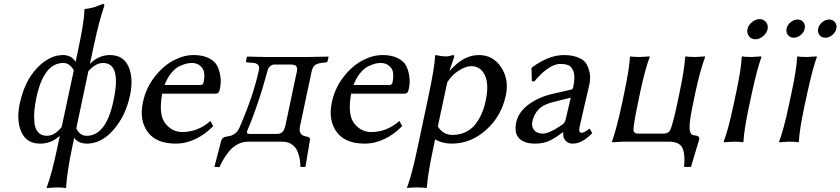

<svg xmlns="http://www.w3.org/2000/svg" viewBox="-20 -718 4259 973"><path d="M217.3 -29.8Q256.8 -29.8 292.5 -74.2L354 -361.8Q333 -398.9 300.8 -398.9Q201.7 -398.9 164.1 -222.2Q156.7 -186.5 154.1 -155.8Q151.4 -125 154.5 -95Q157.7 -64.9 173.6 -47.4Q189.5 -29.8 217.3 -29.8ZM502 -398.9Q464.4 -398.9 427.7 -356.9L366.7 -67.9Q383.8 -29.8 419.4 -29.8Q517.6 -29.8 555.2 -208Q596.2 -398.9 502 -398.9ZM379.4 -481.9Q406.2 -607.9 408.2 -669.9L411.1 -672.9Q425.8 -673.8 439.7 -677Q453.6 -680.2 460.7 -682.6Q467.8 -685.1 482.4 -690.7Q497.1 -696.3 501.5 -698.2Q510.3 -698.2 508.3 -688Q481.4 -607.9 458.5 -500L435.5 -394Q480 -439 537.1 -439Q605.5 -439 631.3 -380.4Q657.2 -321.8 638.7 -233.9Q616.7 -130.9 555.4 -60.5Q494.1 9.8 420.9 9.8Q377.4 9.8 356 -19L345.2 32.2Q319.8 152.3 314.9 231.9L312 234.9Q298.8 231.9 264.6 231.9L216.8 234.9V231.9Q242.7 162.6 270 32.2L283.2 -29.8Q238.8 10.3 183.1 9.8Q114.7 9.8 88.4 -48.8Q62 -107.4 80.1 -192.9Q104.5 -307.1 167.5 -373Q230.5 -439 299.3 -439Q341.3 -439 363.3 -404.8Z M814 -287.1H995.1Q1009.3 -287.1 1011.7 -300.8Q1022.5 -352.1 1003.2 -375.5Q983.9 -398.9 951.7 -398.9Q939 -398.9 925 -395.8Q911.1 -392.6 889.6 -382.6Q868.2 -372.6 847.9 -347.9Q827.6 -323.2 814 -287.1ZM1046.4 -105 1060.5 -79.1Q1022 -38.6 972.4 -14.4Q922.9 9.8 870.6 9.8Q771.5 9.8 728.3 -49.6Q685.1 -108.9 704.1 -199.2Q719.2 -271.5 763.2 -327.9Q807.1 -384.3 859.1 -411.6Q911.1 -439 960.4 -439Q1007.8 -439 1039.3 -422.9Q1070.8 -406.7 1082.5 -381.1Q1094.2 -355.5 1097.7 -323.5Q1101.1 -291.5 1092.3 -259.8Q1088.9 -242.7 1070.8 -243.2H801.8Q792 -187.5 796.4 -149.9Q800.8 -112.3 819.6 -90.1Q838.4 -67.9 859.4 -58.3Q880.4 -48.8 903.3 -48.8Q982.9 -48.8 1046.4 -105Z M1231.4 -50.8Q1230 -43.5 1234.4 -41.3Q1238.8 -39.1 1248 -39.1H1377Q1402.8 -39.1 1412.4 -49.8Q1421.9 -60.5 1427.7 -87.9L1481.4 -341.8Q1488.8 -367.2 1483.4 -379.2Q1478 -391.1 1452.1 -391.1H1371.1Q1360.8 -391.1 1352.5 -385Q1344.2 -378.9 1341.3 -373.5Q1338.4 -368.2 1337.4 -365.2Q1310.1 -264.6 1284.4 -190.2Q1258.8 -115.7 1245.4 -85Q1231.9 -54.2 1231.4 -50.8ZM1237.8 0Q1208.5 0 1182.6 14.2Q1156.7 28.3 1138.9 51.5Q1121.1 74.7 1110.8 92.3Q1100.6 109.9 1092.3 128.9L1066.4 127.9L1101.1 -4.9Q1106 -23.9 1133.3 -26.9Q1175.8 -31.7 1192.9 -69.8Q1265.1 -234.9 1292.5 -365.2Q1299.3 -397 1258.8 -399.9L1232.4 -401.9Q1229 -402.3 1227.3 -403.3Q1225.6 -404.3 1226.6 -407.2L1231 -429.2L1234.4 -431.2Q1312 -429.2 1329.1 -429.2H1538.1L1644.5 -431.2L1645 -429.2L1640.6 -409.2Q1639.2 -403.3 1632.3 -401.9L1614.7 -399.9Q1586.9 -397 1575.4 -387.5Q1564 -377.9 1558.6 -353L1500 -76.2Q1491.2 -34.2 1529.3 -26.9Q1543 -24.4 1547.6 -20.3Q1552.2 -16.1 1550.3 -5.9L1527.8 127.9H1502.4Q1502.4 108.9 1499.5 90.3Q1496.6 71.8 1487.8 49.6Q1479 27.3 1459 13.7Q1439 0 1409.7 0Z M1771.5 -287.1H1952.6Q1966.8 -287.1 1969.2 -300.8Q1980 -352.1 1960.7 -375.5Q1941.4 -398.9 1909.2 -398.9Q1896.5 -398.9 1882.6 -395.8Q1868.7 -392.6 1847.2 -382.6Q1825.7 -372.6 1805.4 -347.9Q1785.2 -323.2 1771.5 -287.1ZM2003.9 -105 2018.1 -79.1Q1979.5 -38.6 1929.9 -14.4Q1880.4 9.8 1828.1 9.8Q1729 9.8 1685.8 -49.6Q1642.6 -108.9 1661.6 -199.2Q1676.8 -271.5 1720.7 -327.9Q1764.6 -384.3 1816.7 -411.6Q1868.7 -439 1918 -439Q1965.3 -439 1996.8 -422.9Q2028.3 -406.7 2040 -381.1Q2051.8 -355.5 2055.2 -323.5Q2058.6 -291.5 2049.8 -259.8Q2046.4 -242.7 2028.3 -243.2H1759.3Q1749.5 -187.5 1753.9 -149.9Q1758.3 -112.3 1777.1 -90.1Q1795.9 -67.9 1816.9 -58.3Q1837.9 -48.8 1860.8 -48.8Q1940.4 -48.8 2003.9 -105Z M2246.6 -300.8 2198.7 -77.1Q2226.1 -34.2 2272.5 -34.2Q2310.5 -34.2 2341.1 -49.3Q2371.6 -64.5 2391.1 -90.8Q2410.6 -117.2 2422.6 -145.8Q2434.6 -174.3 2441.4 -208Q2459 -290 2437.3 -336.4Q2415.5 -382.8 2367.7 -382.8Q2340.3 -382.8 2305.2 -360.6Q2270 -338.4 2246.6 -300.8ZM2095.7 32.2 2152.3 -234.9Q2183.1 -379.9 2185.1 -436L2187.5 -439Q2220.7 -432.1 2237.3 -432.1Q2255.9 -432.1 2274.4 -439Q2283.7 -439 2281.7 -429.2L2257.8 -359.9H2259.8Q2328.6 -439 2406.7 -439Q2479 -439 2519.8 -377Q2560.5 -314.9 2543.5 -234.9Q2521 -128.9 2443.4 -59.6Q2365.7 9.8 2269 9.8Q2220.7 9.8 2185.1 -12.2L2175.8 32.2Q2147.5 165 2143.1 231.9L2140.1 234.9Q2127 231.9 2093.3 231.9Q2087.4 231.9 2082 232.2Q2076.7 232.4 2072.5 232.4Q2068.4 232.4 2064.7 232.7Q2061 232.9 2058.1 233.2Q2055.2 233.4 2052.7 233.6Q2050.3 233.9 2048.6 234.1Q2046.9 234.4 2045.7 234.6Q2044.4 234.9 2043.9 234.9H2043.5L2043 231.9Q2066.9 168.9 2095.7 32.2Z M2872.6 -223.1 2788.1 -202.1Q2733.9 -189 2710 -164.3Q2686 -139.6 2677.7 -102.1Q2672.4 -77.1 2686.5 -59.1Q2700.7 -41 2731 -41Q2763.7 -41 2826.2 -84Q2842.3 -94.2 2845.7 -109.9ZM2917.5 -76.2Q2910.6 -45.4 2926.8 -44.9Q2931.6 -44.9 2937.7 -47.6Q2943.8 -50.3 2948 -52.7Q2952.1 -55.2 2958.7 -60.1Q2965.3 -64.9 2967.3 -65.9L2969.7 -64L2981.4 -43Q2929.2 10.3 2882.3 9.8Q2860.8 9.8 2849.1 -2.2Q2837.4 -14.2 2835.4 -25.4Q2833.5 -36.6 2834.5 -47.9H2832.5Q2787.1 -13.7 2758.3 -2Q2729.5 9.8 2690.9 9.8Q2636.2 9.8 2610.4 -17.3Q2584.5 -44.4 2596.2 -98.1Q2606.9 -148.9 2657.2 -187.3Q2707.5 -225.6 2783.7 -243.2L2876.5 -264.2Q2882.8 -266.1 2884.8 -275.9Q2890.6 -303.2 2890.9 -324Q2891.1 -344.7 2886 -356.9Q2880.9 -369.1 2874.3 -377.2Q2867.7 -385.3 2856.9 -388.7Q2846.2 -392.1 2838.4 -393.1Q2830.6 -394 2819.8 -394Q2788.6 -394 2753.2 -368.4Q2717.8 -342.8 2688 -305.2L2675.3 -306.2L2673.3 -373L2677.2 -377Q2761.2 -439 2838.4 -439Q2862.3 -439 2882.1 -435.1Q2901.9 -431.2 2922.1 -420.9Q2942.4 -410.6 2952.9 -392.3Q2963.4 -374 2968.8 -345.7Q2974.1 -317.4 2963.9 -276.9Q2962.9 -272.9 2941.9 -182.9Q2920.9 -92.8 2917.5 -76.2Z M3493.7 -200.2Q3484.4 -155.8 3479.7 -127.2Q3475.1 -98.6 3474.6 -76.4Q3474.1 -54.2 3480 -43.7Q3485.8 -33.2 3498 -32.2Q3514.6 -30.8 3520 -25.1Q3525.4 -19.5 3523.4 -11.2L3482.4 125L3480 127.9H3447.8L3446.8 125Q3449.7 97.7 3448 74.7Q3446.3 51.8 3439.9 35.2Q3433.6 18.6 3416.3 9.3Q3398.9 0 3370.1 0H3134.3L3081.5 2.9L3081.1 0Q3105.5 -67.9 3133.8 -200.2L3144 -250Q3168.9 -366.7 3172.4 -429.2L3174.8 -432.1Q3188.5 -429.2 3222.2 -429.2L3272 -432.1L3272.5 -429.2Q3249.5 -368.7 3224.1 -250L3213.9 -200.2Q3188.5 -81.5 3190.4 -54.2Q3194.8 -46.9 3199 -43.9Q3203.1 -41 3213.9 -41H3345.7Q3361.8 -41 3374.5 -54.2Q3388.7 -82 3413.6 -200.2L3423.8 -249Q3447.8 -361.8 3452.1 -429.2L3455.1 -432.1Q3469.2 -429.2 3503.4 -429.2L3552.7 -432.1L3553.2 -429.2Q3527.8 -360.4 3503.9 -249Z M3710.9 -250Q3736.3 -369.1 3738.8 -429.2L3740.7 -432.1Q3754.4 -429.2 3789.1 -429.2Q3789.1 -429.2 3837.4 -432.1L3838.9 -429.2Q3818.8 -375.5 3791 -250L3775.9 -179.2Q3751 -63 3747.6 0L3745.1 2.9Q3731.4 0 3697.8 0Q3697.8 0 3647.9 2.9L3647.5 0Q3670.4 -60.1 3695.8 -179.2ZM3775.6 -534.4Q3763.7 -549.8 3767.8 -570.1Q3772 -590.3 3790.8 -605.7Q3809.6 -621.1 3829.8 -621.1Q3850.1 -621.1 3862.1 -605.7Q3874 -590.3 3869.9 -570.1Q3865.7 -549.8 3846.9 -534.4Q3828.1 -519 3807.9 -519Q3787.6 -519 3775.6 -534.4Z M3991.7 -250Q4017.1 -369.1 4019.5 -429.2L4021.5 -432.1Q4035.2 -429.2 4069.8 -429.2Q4069.8 -429.2 4118.2 -432.1L4119.6 -429.2Q4099.6 -375.5 4071.8 -250L4056.6 -179.2Q4031.7 -63 4028.3 0L4025.9 2.9Q4012.2 0 3978.5 0Q3978.5 0 3928.7 2.9L3928.2 0Q3951.2 -60.1 3976.6 -179.2ZM3973.1 -540.5Q3962.4 -554.2 3966.3 -573Q3970.2 -591.8 3986.8 -605.5Q4003.4 -619.1 4022.2 -619.1Q4041 -619.1 4051.5 -605.5Q4062 -591.8 4058.1 -573Q4054.2 -554.2 4037.6 -540.5Q4021 -526.9 4002.4 -526.9Q3983.9 -526.9 3973.1 -540.5ZM4132.8 -540.5Q4122.1 -554.2 4126.2 -573Q4130.4 -591.8 4146.7 -605.5Q4163.1 -619.1 4181.9 -619.1Q4200.7 -619.1 4211.4 -605.5Q4222.2 -591.8 4218.3 -573Q4214.4 -554.2 4197.8 -540.5Q4181.2 -526.9 4162.4 -526.9Q4143.6 -526.9 4132.8 -540.5Z"/></svg>

Font: Linux Biolinum
Style: Italic
Weight: 400
Italic angle: -12°
Designer: Philipp H. Poll
Foundry: Philipp H. Poll
Version: Version 1.1.3 ; ttfautohint (v0.9)